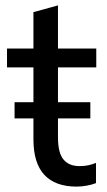

<svg xmlns="http://www.w3.org/2000/svg" viewBox="-20 -683 396 712"><path d="M264 9Q185 9 144.5 -34.5Q104 -78 104 -166V-433H6V-503H104V-638L195 -663V-503H337V-433H195V-174Q195 -116 215.5 -91.5Q236 -67 275 -67Q295 -67 309.5 -70.5Q324 -74 336 -79V-4Q321 2 301.5 5.5Q282 9 264 9ZM34 -244V-304H315V-244Z"/></svg>

Font: Mulish ExtraLight Medium
Style: Regular
Weight: 500
Version: Version 3.603